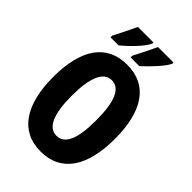

<svg xmlns="http://www.w3.org/2000/svg" viewBox="-272 -1035 1150 1150"><g transform="rotate(45 303.0 -460.0)"><path d="M490 -921V-930H358C347 -904 320 -850 286 -784V-770H360C404 -810 473 -881 490 -921ZM320 -921V-930H188C176 -905 151 -851 116 -784V-770H184C239 -815 301 -879 320 -921ZM565 -358C565 -591 478 -725 303 -725C132 -725 41 -598 41 -359C41 -127 130 10 303 10C477 10 565 -125 565 -358ZM199 -358C199 -514 235 -594 303 -594C372 -594 407 -518 407 -358C407 -198 373 -124 303 -124C235 -124 199 -202 199 -358Z"/></g></svg>

Font: Noto Sans Myanmar ExtraCondensed ExtraBold
Style: Regular
Weight: 800
Width: 2
Designer: Monotype Design Team
Foundry: Monotype Imaging Inc.
Version: Version 2.107